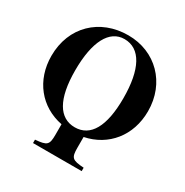

<svg xmlns="http://www.w3.org/2000/svg" viewBox="-199 -853 1176 1220"><g transform="rotate(30 389.0 -243.0)"><path d="M385 -658C502 -658 566 -541 566 -328C566 -122 505 -14 390 -14C276 -14 212 -119 212 -330C212 -540 275 -658 385 -658ZM308 88C308 162 297 173 211 180V205H568V180C481 174 470 164 470 88V11C633 -22 743 -155 743 -335C743 -542 595 -691 394 -691C186 -691 35 -547 35 -334C35 -155 144 -21 308 11Z"/></g></svg>

Font: XITS Math
Style: Bold
Weight: 700
Designer: MicroPress Inc., with final additions and corrections provided by Coen Hoffman, Elsevier (retired)
Version: Version 1.302